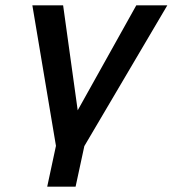

<svg xmlns="http://www.w3.org/2000/svg" viewBox="-20 -554 651 724"><path d="M158 150 191 -4 102 -534H218L273 -138L494 -534H611L298 -3L265 150Z"/></svg>

Font: Geist Mono SemiBold
Style: Italic
Weight: 600
Italic angle: -12°
Monospace: yes
Designer: Basement.studio, Andrés Briganti, Mateo Zaragoza
Foundry: Basement.studio, Vercel, Andrés Briganti, Guido Ferreyra, Mateo Zaragoza
Version: Version 1.500; ttfautohint (v1.8.4.7-5d5b)